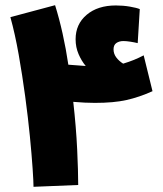

<svg xmlns="http://www.w3.org/2000/svg" viewBox="-20 -712 626 739"><path d="M281 0 109 7Q109 -12 105.5 -64Q102 -116 95 -187.5Q88 -259 77 -340.5Q66 -422 52 -501.5Q38 -581 20 -646L192 -692Q208 -641 221 -582.5Q234 -524 243 -463Q260 -462 276.5 -460.5Q293 -459 310 -458Q294 -477 282.5 -503.5Q271 -530 271 -561Q271 -619 313.5 -655Q356 -691 426 -691Q454 -691 480 -686.5Q506 -682 518 -677L510 -546Q498 -549 482 -551.5Q466 -554 455 -554Q439 -554 428 -546.5Q417 -539 417 -522Q417 -505 427.5 -491Q438 -477 454 -467Q477 -474 495.5 -481.5Q514 -489 533 -499L567 -361Q516 -338 467 -327Q418 -316 345 -316Q324 -316 306 -317Q288 -318 262 -320Q273 -222 277 -137.5Q281 -53 281 0Z"/></svg>

Font: Noto Sans Arabic Blk
Style: Regular
Weight: 900
Designer: Monotype Design Team, Nadine Chahine, Nizar Qandah and Khaled Hosny
Foundry: Monotype Imaging Inc.
Version: Version 2.012; ttfautohint (v1.8.4.7-5d5b)